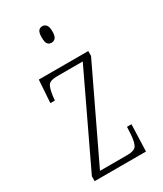

<svg xmlns="http://www.w3.org/2000/svg" viewBox="-187 -815 756 888"><g transform="rotate(-30 191.0 -371.0)"><path d="M46 0V-26L275 -507H139Q101 -507 90.5 -491.5Q80 -476 75 -435L73 -415H49L57 -536H321V-510L91 -29H237Q274 -29 285 -45Q296 -61 299 -103L301 -143H325L320 0ZM194 -654Q181 -654 173.5 -663Q166 -672 166 -698Q166 -723 173.5 -732.5Q181 -742 194 -742Q206 -742 214.5 -732.5Q223 -723 223 -698Q223 -672 214.5 -663Q206 -654 194 -654Z"/></g></svg>

Font: Noto Serif Hebrew ExtraCondensed ExtraLight
Style: Regular
Weight: 200
Width: 2
Designer: Monotype Design Team
Foundry: Monotype Imaging Inc.
Version: Version 2.004; ttfautohint (v1.8.4.7-5d5b)